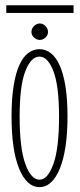

<svg xmlns="http://www.w3.org/2000/svg" viewBox="-20 -718 312 748"><path d="M134 11Q108.5 11 88.2 -8Q68 -27 53.8 -62.8Q39.5 -98.5 32.2 -149.2Q25 -200 25 -263.5Q25 -333 33 -383Q41 -433 55.5 -464.8Q70 -496.5 90 -511.5Q110 -526.5 134 -526.5Q157.5 -526.5 177.2 -511.5Q197 -496.5 211.8 -464.8Q226.5 -433 234.8 -383Q243 -333 243 -263.5Q243 -200 235.5 -149.2Q228 -98.5 213.8 -62.8Q199.5 -27 179.2 -8Q159 11 134 11ZM134 -18Q166 -18 188 -79Q210 -140 210 -263.5Q210 -384.5 188 -441Q166 -497.5 134 -497.5Q101 -497.5 78.8 -441Q56.5 -384.5 56.5 -263.5Q56.5 -140 78.8 -79Q101 -18 134 -18ZM135 -562.5Q122.5 -562.5 112.5 -571.8Q102.5 -581 102.5 -593.5Q102.5 -606.5 112.5 -616.5Q122.5 -626.5 135 -626.5Q147.5 -626.5 157.2 -616.5Q167 -606.5 167 -593.5Q167 -581 157.2 -571.8Q147.5 -562.5 135 -562.5ZM4.5 -667.5V-697.5H266.5V-667.5Z"/></svg>

Font: Imbue Thin
Style: Regular
Weight: 100
Designer: Tyler Finck
Foundry: Etcetera Type Company
Version: Version 1.102